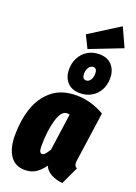

<svg xmlns="http://www.w3.org/2000/svg" viewBox="-199 -1159 891 1255"><g transform="rotate(20 246.5 -531.0)"><path d="M493 -499 446 -168Q443 -152 443 -140Q443 -127 447.5 -119Q452 -111 462 -106L405 16Q360 12 325.5 -6.5Q291 -25 277 -58Q249 -19 218 0.5Q187 20 144 20Q77 20 42 -31Q7 -82 7 -172Q7 -276 36 -362Q65 -448 130 -501Q195 -554 298 -554Q399 -554 493 -499ZM194 -167Q194 -139 199 -128Q204 -117 215 -117Q226 -117 237 -129.5Q248 -142 261 -164L297 -420Q288 -423 279 -423Q238 -423 216 -345.5Q194 -268 194 -167ZM465 -733Q465 -689 446 -653Q427 -617 392 -596Q357 -575 311 -575Q254 -575 223 -609Q192 -643 192 -699Q192 -742 211 -778.5Q230 -815 265 -836.5Q300 -858 346 -858Q403 -858 434 -823.5Q465 -789 465 -733ZM294 -705Q294 -667 321 -667Q340 -667 351.5 -685.5Q363 -704 363 -728Q363 -766 337 -766Q317 -766 305.5 -747.5Q294 -729 294 -705ZM426 -1082 486 -951 260 -863 217 -950Z"/></g></svg>

Font: Fira Sans Extra Condensed Black
Style: Italic
Weight: 900
Width: 3
Italic angle: -8°
Designer: Carrois Corporate & Edenspiekermann AG
Foundry: Carrois Corporate GbR & Edenspiekermann AG
Version: Version 4.203